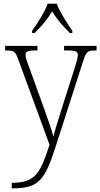

<svg xmlns="http://www.w3.org/2000/svg" viewBox="-20 -786 546 1046"><path d="M155 -619V-606H168C211 -648 237 -679 264 -724C292 -679 318 -648 361 -606H374V-619C346 -657 306 -721 289 -766H240C224 -721 183 -657 155 -619ZM44 210V240H47C193 240 224 198 287 1L431 -447C449 -506 456 -511 502 -511H506V-536H329V-511H354C397 -511 404 -503 404 -485C404 -471 397 -447 388 -419L314 -187C296 -128 281 -82 271 -42C261 -82 234 -154 211 -220L142 -411C126 -453 119 -473 119 -486C119 -504 128 -511 170 -511H184V-536H8V-511H10C59 -511 63 -507 81 -458L250 3C200 153 177 210 44 210Z"/></svg>

Font: Noto Serif Thai SemiCondensed ExtraLight
Style: Regular
Weight: 200
Width: 4
Designer: Monotype Design Team
Foundry: Monotype Imaging Inc.
Version: Version 2.002